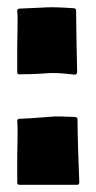

<svg xmlns="http://www.w3.org/2000/svg" viewBox="-20 -515 267 535"><path d="M190 -189Q196 -188 196 -182Q196 -149 198 -88Q200 -27 201 -7Q201 0 195 0H34Q28 0 28 -7Q28 -42 28 -83Q29 -120 29 -155Q29 -166 28 -177Q28 -184 34 -184Q64 -185 92.5 -187.5Q121 -190 132.5 -190.5Q144 -191 190 -189ZM186 -492Q192 -492 192 -485Q193 -393 195 -314Q195 -311 193 -309Q191 -307 189 -307Q152 -311 137.5 -311.5Q123 -312 97 -310Q71 -308 34 -308Q28 -307 28 -314Q28 -350 28 -391Q29 -428 29 -463Q29 -473 28 -484Q28 -491 34 -491Q57 -492 79 -493Q101 -494 111 -494.5Q121 -495 139.5 -494.5Q158 -494 186 -492Z"/></svg>

Font: Cubao Free Narrow
Style: Narrow
Weight: 400
Width: 3
Designer: Aaron Amar
Version: Version 001.001